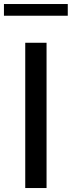

<svg xmlns="http://www.w3.org/2000/svg" viewBox="-57 -948 362 968"><path d="M70.3 0V-732.4H177.7V0ZM284.7 -868.7H-37.1V-927.7H284.7Z"/></svg>

Font: Kumbh Sans Medium
Style: Regular
Weight: 500
Version: Version 1.005